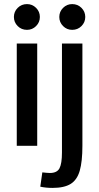

<svg xmlns="http://www.w3.org/2000/svg" viewBox="-20 -713 485 939"><path d="M112 -567Q85 -567 66.5 -585.5Q48 -604 48 -630Q48 -656 66.5 -674.5Q85 -693 112 -693Q138 -693 156.5 -674.5Q175 -656 175 -630Q175 -604 156.5 -585.5Q138 -567 112 -567ZM62 0V-500H162V0ZM333 -567Q307 -567 288.5 -585.5Q270 -604 270 -630Q270 -656 288.5 -674.5Q307 -693 333 -693Q360 -693 378.5 -674.5Q397 -656 397 -630Q397 -604 378.5 -585.5Q360 -567 333 -567ZM383 -500V0Q383 77 370 122Q357 167 325.5 186.5Q294 206 237 206Q204 206 177 200L187 130Q198 131 206.5 132Q215 133 224 133Q259 133 271 110Q283 87 283 33V-500Z"/></svg>

Font: Epunda Sans Medium
Style: Regular
Weight: 500
Designer: Simon Atzbach
Foundry: typofactur
Version: Version 2.204; ttfautohint (v1.8.4.7-5d5b)